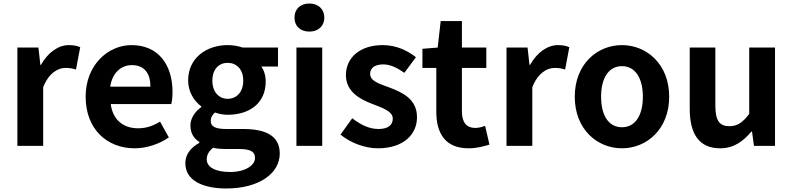

<svg xmlns="http://www.w3.org/2000/svg" viewBox="-20 -831 4514 1094"><path d="M79 0H226V-334C258 -415 310 -444 353 -444C377 -444 393 -441 413 -435L437 -562C421 -569 403 -574 372 -574C314 -574 254 -534 213 -461H210L199 -560H79Z M747 14C816 14 887 -10 942 -48L892 -138C851 -113 812 -100 767 -100C683 -100 623 -147 611 -238H956C960 -252 963 -279 963 -306C963 -462 883 -574 729 -574C596 -574 468 -461 468 -280C468 -95 590 14 747 14ZM608 -337C620 -418 672 -460 731 -460C804 -460 837 -412 837 -337Z M1269 243C1456 243 1574 157 1574 44C1574 -54 1500 -96 1365 -96H1269C1204 -96 1181 -112 1181 -141C1181 -165 1191 -177 1205 -190C1230 -181 1256 -177 1277 -177C1398 -177 1494 -240 1494 -367C1494 -402 1483 -433 1469 -452H1564V-560H1363C1339 -568 1310 -574 1277 -574C1159 -574 1052 -503 1052 -372C1052 -306 1088 -253 1127 -225V-221C1093 -197 1065 -158 1065 -117C1065 -70 1086 -41 1116 -22V-17C1063 12 1036 52 1036 99C1036 198 1137 243 1269 243ZM1277 -268C1229 -268 1190 -305 1190 -372C1190 -437 1228 -473 1277 -473C1327 -473 1366 -437 1366 -372C1366 -305 1327 -268 1277 -268ZM1291 149C1210 149 1158 123 1158 77C1158 53 1169 31 1194 11C1215 16 1238 18 1271 18H1340C1400 18 1433 29 1433 69C1433 112 1376 149 1291 149Z M1669 0H1816V-560H1669ZM1743 -651C1793 -651 1828 -682 1828 -731C1828 -779 1793 -811 1743 -811C1691 -811 1658 -779 1658 -731C1658 -682 1691 -651 1743 -651Z M2133 14C2278 14 2356 -64 2356 -163C2356 -266 2274 -304 2200 -332C2140 -354 2089 -369 2089 -410C2089 -442 2113 -464 2164 -464C2205 -464 2244 -444 2284 -416L2350 -505C2304 -541 2241 -574 2160 -574C2032 -574 1951 -503 1951 -403C1951 -309 2030 -266 2101 -239C2160 -216 2218 -197 2218 -155C2218 -120 2193 -96 2137 -96C2084 -96 2037 -119 1987 -157L1920 -64C1976 -18 2058 14 2133 14Z M2650 14C2699 14 2738 2 2769 -7L2744 -114C2729 -108 2707 -102 2689 -102C2639 -102 2612 -132 2612 -196V-444H2751V-560H2612V-711H2491L2474 -560L2387 -553V-444H2466V-195C2466 -71 2517 14 2650 14Z M2866 0H3013V-334C3045 -415 3097 -444 3140 -444C3164 -444 3180 -441 3200 -435L3224 -562C3208 -569 3190 -574 3159 -574C3101 -574 3041 -534 3000 -461H2997L2986 -560H2866Z M3524 14C3664 14 3793 -94 3793 -280C3793 -466 3664 -574 3524 -574C3383 -574 3255 -466 3255 -280C3255 -94 3383 14 3524 14ZM3524 -106C3447 -106 3405 -174 3405 -280C3405 -385 3447 -454 3524 -454C3600 -454 3643 -385 3643 -280C3643 -174 3600 -106 3524 -106Z M4083 14C4160 14 4213 -24 4261 -81H4265L4276 0H4396V-560H4249V-182C4211 -132 4181 -112 4136 -112C4081 -112 4056 -142 4056 -229V-560H3910V-211C3910 -70 3962 14 4083 14Z"/></svg>

Font: Noto Sans JP
Style: Bold
Weight: 700
Designer: Ryoko NISHIZUKA 西塚涼子 (kana, bopomofo & ideographs); Paul D. Hunt (Latin, Greek & Cyrillic); Sandoll Communications 산돌커뮤니
Foundry: Adobe
Version: Version 2.004;hotconv 1.0.118;makeotfexe 2.5.65603